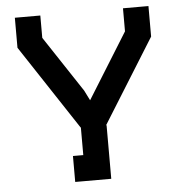

<svg xmlns="http://www.w3.org/2000/svg" viewBox="-51 -748 738 796"><g transform="rotate(-5 318.0 -350.0)"><path d="M300 -374 321 -332 490 -604V-700H596V-573L378 -223H380V0H230V-108H273V-223H272L40 -575V-700H146V-607Z"/></g></svg>

Font: Turret Road ExtraBold
Style: Regular
Weight: 800
Designer: Noponies
Foundry: Noponies
Version: Version 1.001; ttfautohint (v1.8)